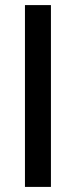

<svg xmlns="http://www.w3.org/2000/svg" viewBox="-20 -734 298 754"><path d="M78 0V-714H180V0Z"/></svg>

Font: Noto Sans Condensed Medium
Style: Regular
Weight: 500
Width: 3
Designer: Monotype Design Team
Foundry: Monotype Imaging Inc.
Version: Version 2.013; ttfautohint (v1.8.4.7-5d5b)